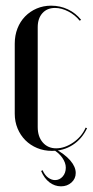

<svg xmlns="http://www.w3.org/2000/svg" viewBox="-20 -523 327 677"><path d="M32 -369Q32 -398 41.5 -422.5Q51 -447 68.5 -465Q86 -483 109.5 -493Q133 -503 160 -503Q192 -503 219.5 -490Q247 -477 266 -453L261 -450Q245 -470 221 -482.5Q197 -495 174 -495Q146 -495 129.5 -476.5Q113 -458 113 -427V-75Q113 -41 131 -20.5Q149 0 178 0Q208 0 238 -20.5Q268 -41 282 -73L287 -71Q269 -33 236.5 -12Q204 9 163 9Q135 9 111 -1Q87 -11 69.5 -28.5Q52 -46 42 -70Q32 -94 32 -122ZM130 77Q138 95 150 103.5Q162 112 174 112Q190 112 201 99.5Q212 87 212 68Q212 51 199.5 33Q187 15 161 0H171Q208 20 227.5 42.5Q247 65 247 87Q247 107 232 120.5Q217 134 195 134Q173 134 154.5 120Q136 106 125 80Z"/></svg>

Font: Moniqa SemBd Narrow Display
Style: Regular
Weight: 600
Width: 4
Designer: Rajesh Rajput
Foundry: Rajesh Rajput
Version: Version 1.000